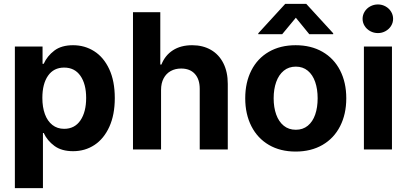

<svg xmlns="http://www.w3.org/2000/svg" viewBox="-20 -770 2095 989"><path d="M56.6 -530.3H199.2V-441.4H205.1Q223.1 -481.4 259.8 -509.3Q296.4 -537.1 356.4 -537.1Q416.5 -537.1 465.3 -506.1Q514.2 -475.1 542.7 -413.8Q571.3 -352.5 571.3 -264.6Q571.3 -178.7 543.2 -116.9Q515.1 -55.2 466.6 -23.2Q418 8.8 356.4 8.8Q297.4 8.8 260.5 -18.3Q223.6 -45.4 205.1 -85H201.2V199.2H56.6ZM310.5 -106.4Q364.7 -106.4 394.3 -149.9Q423.8 -193.4 423.8 -265.6Q423.8 -336.9 394.3 -379.4Q364.7 -421.9 310.5 -421.9Q256.8 -421.9 227.5 -380.1Q198.2 -338.4 198.2 -265.6Q198.2 -217.8 211.4 -181.9Q224.6 -146 250 -126.2Q275.4 -106.4 310.5 -106.4Z M809.6 0H665V-707H805.7V-437.5H811.5Q830.1 -484.9 870.6 -511Q911.1 -537.1 969.7 -537.1Q1024.9 -537.1 1066.4 -513.2Q1107.9 -489.3 1130.6 -444.3Q1153.3 -399.4 1153.3 -337.9V0H1008.8V-312.5Q1008.8 -361.8 983.6 -389.4Q958.5 -417 913.1 -417Q882.8 -417 859.4 -404.1Q835.9 -391.1 822.8 -366.2Q809.6 -341.3 809.6 -306.6Z M1243.2 -263.7Q1243.2 -345.2 1274.7 -407.2Q1306.2 -469.2 1365 -503.2Q1423.8 -537.1 1502.9 -537.1Q1582 -537.1 1641.1 -503.2Q1700.2 -469.2 1731.9 -407.2Q1763.7 -345.2 1763.7 -263.7Q1763.7 -182.1 1731.9 -119.9Q1700.2 -57.6 1641.1 -23.4Q1582 10.7 1502.9 10.7Q1423.8 10.7 1365.2 -23.4Q1306.6 -57.6 1274.9 -119.9Q1243.2 -182.1 1243.2 -263.7ZM1616.2 -263.7Q1616.2 -311 1603.5 -347.9Q1590.8 -384.8 1565.4 -405.8Q1540 -426.8 1503.9 -426.8Q1467.3 -426.8 1441.7 -405.8Q1416 -384.8 1402.8 -347.9Q1389.6 -311 1389.6 -263.7Q1389.6 -216.8 1402.8 -179.9Q1416 -143.1 1441.7 -122.3Q1467.3 -101.6 1503.9 -101.6Q1540 -101.6 1565.4 -122.3Q1590.8 -143.1 1603.5 -179.7Q1616.2 -216.3 1616.2 -263.7ZM1503.9 -678.7 1433.6 -593.8H1310.5V-598.6L1449.2 -750H1557.6L1696.3 -598.6V-593.8H1573.2Z M1854.5 -530.3H1999V0H1854.5ZM1847.7 -672.9Q1847.7 -692.9 1858.2 -710Q1868.7 -727.1 1887 -737.1Q1905.3 -747.1 1926.8 -747.1Q1947.8 -747.1 1965.8 -737.1Q1983.9 -727.1 1994.4 -710Q2004.9 -692.9 2004.9 -672.9Q2004.9 -653.3 1994.4 -636.5Q1983.9 -619.6 1965.8 -609.6Q1947.8 -599.6 1926.8 -599.6Q1905.3 -599.6 1887 -609.6Q1868.7 -619.6 1858.2 -636.5Q1847.7 -653.3 1847.7 -672.9Z"/></svg>

Font: WEMIX Pretendard
Style: Bold
Weight: 700
Designer: Base glyphs from Inter by Rasmus Andersson; Hangeul glyphs from Noto Sans CJK(Source Han Sans) by Jang Soo-young and Kan
Foundry: Kil Hyung-jin
Version: Version 1.000